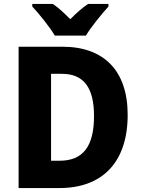

<svg xmlns="http://www.w3.org/2000/svg" viewBox="-20 -950 714 970"><path d="M257 -770H414C440 -814 495 -881 528 -917V-930H425C395 -910 368 -886 335 -853C303 -885 277 -910 247 -930H143V-917C177 -881 232 -813 257 -770ZM625 -370C625 -593 505 -714 295 -714H74V0H281C494 0 625 -127 625 -370ZM455 -364C455 -211 400 -138 281 -138H238V-577H293C400 -577 455 -511 455 -364Z"/></svg>

Font: Noto Sans Lao SemiCondensed ExtraBold
Style: Regular
Weight: 800
Width: 4
Designer: Monotype Design Team
Foundry: Monotype Imaging Inc.
Version: Version 2.003